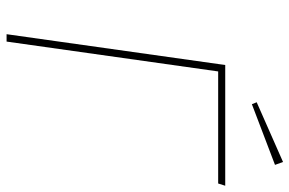

<svg xmlns="http://www.w3.org/2000/svg" viewBox="-172 -730 901 598"><g transform="rotate(90 279.0 -430.5)"><path d="M558 -681 551 -659H202L109 0H86L182 -681ZM484 -861 493 -836 304 -764 298 -779Z"/></g></svg>

Font: Fira Sans Thin
Style: Italic
Weight: 250
Italic angle: -8°
Designer: Carrois Corporate & Edenspiekermann AG
Foundry: Carrois Corporate GbR & Edenspiekermann AG
Version: Version 4.203